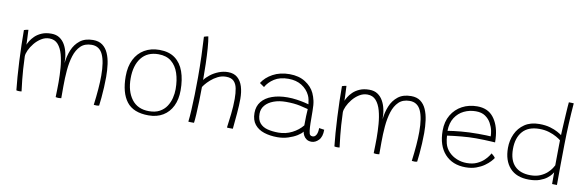

<svg xmlns="http://www.w3.org/2000/svg" viewBox="-51 -1158 4921 1613"><g transform="rotate(10 2409.5 -351.5)"><path d="M113.5 5Q108 -45 103.2 -108.5Q98.5 -172 95 -241.5Q91.5 -311 89.8 -378.8Q88 -446.5 88 -504.5Q94.5 -507.5 106.5 -510.2Q118.5 -513 125 -513.5Q125.5 -506 126.2 -487.8Q127 -469.5 128 -448.2Q129 -427 129.5 -409.8Q130 -392.5 130 -387Q134.5 -399 147 -420Q159.5 -441 182 -463Q204.5 -485 238.8 -500Q273 -515 321 -515Q363 -515 391.5 -496Q420 -477 437.5 -446.2Q455 -415.5 463 -379.5Q468.5 -357 470.5 -334.5Q472.5 -312 472.5 -290.5Q478.5 -350 500.2 -403.2Q522 -456.5 564.8 -490Q607.5 -523.5 676 -523.5Q725 -523.5 756.2 -500.2Q787.5 -477 805.2 -436.8Q823 -396.5 830 -344.8Q837 -293 837 -236Q837 -194.5 834.5 -147.8Q832 -101 828.2 -59Q824.5 -17 820.5 10.5Q810 13.5 798.5 13.5Q788 13.5 775 12Q784.5 -61.5 789.5 -124.8Q794.5 -188 794.5 -240Q794.5 -359 765.8 -420.2Q737 -481.5 671.5 -481.5Q613 -481.5 578 -447.8Q543 -414 525.5 -358Q508 -302 502.2 -234Q496.5 -166 496.5 -97V4.5Q491.5 5 485.2 5.8Q479 6.5 474 6.5Q468.5 6.5 461.2 5.8Q454 5 448.5 3.5Q449.5 -29.5 450.2 -61.8Q451 -94 451 -124.5Q451 -183.5 446.2 -244.5Q441.5 -305.5 427.5 -357.2Q413.5 -409 385.8 -440.8Q358 -472.5 311.5 -472.5Q275 -472.5 242.8 -452.2Q210.5 -432 186 -401.8Q161.5 -371.5 147.5 -340.8Q133.5 -310 133.5 -289Q138 -169 146.5 -92.2Q155 -15.5 158 6.5Q154.5 7 148.5 7.5Q142.5 8 138 8Q125 8 113.5 5Z M1242.5 19.5Q1113 19.5 1055.2 -55.8Q997.5 -131 997.5 -271Q997.5 -355 1027.5 -414.8Q1057.5 -474.5 1112 -506.5Q1166.5 -538.5 1239.5 -538.5Q1321 -538.5 1372.5 -500.5Q1424 -462.5 1448.2 -394Q1472.5 -325.5 1472.5 -234Q1472.5 -157 1444.8 -100Q1417 -43 1365.5 -11.8Q1314 19.5 1242.5 19.5ZM1240 -16Q1294 -16 1330.5 -36Q1367 -56 1388.8 -89Q1410.5 -122 1420 -160.8Q1429.5 -199.5 1429.5 -237Q1429.5 -313 1409.5 -372.8Q1389.5 -432.5 1347.2 -466.8Q1305 -501 1237.5 -501Q1143 -501 1092.2 -436.5Q1041.5 -372 1041.5 -261Q1041.5 -151.5 1092.2 -83.8Q1143 -16 1240 -16Z M1630.5 14.5H1605Q1599.5 14.5 1592.2 14Q1585 13.5 1582 13Q1587 -27 1590.2 -86.8Q1593.5 -146.5 1595.5 -218.2Q1597.5 -290 1597.5 -366.5Q1597.5 -459.5 1594.5 -550.2Q1591.5 -641 1587 -712Q1594 -714.5 1605.5 -717.8Q1617 -721 1623 -721.5Q1630.5 -684 1635 -623.2Q1639.5 -562.5 1641.5 -491.8Q1643.5 -421 1643.5 -353Q1660.5 -377 1691 -400.5Q1721.5 -424 1760 -439.2Q1798.5 -454.5 1839.5 -454.5Q1889 -454.5 1919.8 -428Q1950.5 -401.5 1964.8 -355.8Q1979 -310 1979 -251Q1979 -197.5 1973 -127.2Q1967 -57 1960.5 7H1934.5Q1927.5 7 1920.5 6.5Q1913.5 6 1910 5.5Q1917 -46 1924.8 -112.2Q1932.5 -178.5 1932.5 -242.5Q1932.5 -292.5 1925 -331Q1917.5 -369.5 1895.5 -391.5Q1873.5 -413.5 1829 -413.5Q1792 -413.5 1759.2 -397Q1726.5 -380.5 1701 -357.8Q1675.5 -335 1660.5 -316Q1645.5 -297 1644 -292.5Q1644 -233.5 1642 -171Q1640 -108.5 1637 -58.2Q1634 -8 1630.5 14.5Z M2340.5 12Q2277.5 12 2226.8 -4.5Q2176 -21 2146.2 -58Q2116.5 -95 2116.5 -156Q2116.5 -213 2148.2 -252.5Q2180 -292 2236.8 -312.2Q2293.5 -332.5 2368.5 -332.5Q2409 -332.5 2447.8 -326.8Q2486.5 -321 2514.5 -314.5Q2542.5 -308 2550.5 -305.5Q2548 -326 2544 -345.5Q2540 -365 2532 -381Q2509.5 -428 2462.5 -457.8Q2415.5 -487.5 2348.5 -487.5Q2276 -487.5 2228.5 -457Q2181 -426.5 2157.5 -383.5L2118 -411Q2149 -461.5 2209.8 -494.5Q2270.5 -527.5 2351.5 -527.5Q2431.5 -527.5 2486.8 -492.2Q2542 -457 2566 -405Q2579 -376.5 2586.5 -343.5Q2594 -310.5 2594 -256.5Q2594 -191.5 2595 -151.5Q2596 -111.5 2599 -88.5Q2602.5 -61 2610 -53.5Q2617.5 -46 2631.5 -46Q2650.5 -46 2662 -66.5Q2673.5 -87 2673.5 -124.5L2718 -118Q2718 -57 2690 -28.5Q2662 0 2630 0Q2603.5 0 2586.5 -12Q2569.5 -24 2561 -41Q2552.5 -58 2550.5 -72.5Q2538.5 -55 2506.8 -35.2Q2475 -15.5 2431.8 -1.8Q2388.5 12 2340.5 12ZM2343 -27.5Q2404.5 -27.5 2458.2 -54.8Q2512 -82 2547 -125Q2547 -171 2548.2 -203.2Q2549.5 -235.5 2551.5 -265Q2534 -270.5 2482.5 -281.8Q2431 -293 2362 -293Q2303 -293 2257.2 -276Q2211.5 -259 2185.5 -228.5Q2159.5 -198 2159.5 -157Q2159.5 -105.5 2183.5 -77.2Q2207.5 -49 2249 -38.2Q2290.5 -27.5 2343 -27.5Z M2826.5 5Q2821 -45 2816.2 -108.5Q2811.5 -172 2808 -241.5Q2804.5 -311 2802.8 -378.8Q2801 -446.5 2801 -504.5Q2807.5 -507.5 2819.5 -510.2Q2831.5 -513 2838 -513.5Q2838.5 -506 2839.2 -487.8Q2840 -469.5 2841 -448.2Q2842 -427 2842.5 -409.8Q2843 -392.5 2843 -387Q2847.5 -399 2860 -420Q2872.5 -441 2895 -463Q2917.5 -485 2951.8 -500Q2986 -515 3034 -515Q3076 -515 3104.5 -496Q3133 -477 3150.5 -446.2Q3168 -415.5 3176 -379.5Q3181.5 -357 3183.5 -334.5Q3185.5 -312 3185.5 -290.5Q3191.5 -350 3213.2 -403.2Q3235 -456.5 3277.8 -490Q3320.5 -523.5 3389 -523.5Q3438 -523.5 3469.2 -500.2Q3500.5 -477 3518.2 -436.8Q3536 -396.5 3543 -344.8Q3550 -293 3550 -236Q3550 -194.5 3547.5 -147.8Q3545 -101 3541.2 -59Q3537.5 -17 3533.5 10.5Q3523 13.5 3511.5 13.5Q3501 13.5 3488 12Q3497.5 -61.5 3502.5 -124.8Q3507.5 -188 3507.5 -240Q3507.5 -359 3478.8 -420.2Q3450 -481.5 3384.5 -481.5Q3326 -481.5 3291 -447.8Q3256 -414 3238.5 -358Q3221 -302 3215.2 -234Q3209.5 -166 3209.5 -97V4.5Q3204.5 5 3198.2 5.8Q3192 6.5 3187 6.5Q3181.5 6.5 3174.2 5.8Q3167 5 3161.5 3.5Q3162.5 -29.5 3163.2 -61.8Q3164 -94 3164 -124.5Q3164 -183.5 3159.2 -244.5Q3154.5 -305.5 3140.5 -357.2Q3126.5 -409 3098.8 -440.8Q3071 -472.5 3024.5 -472.5Q2988 -472.5 2955.8 -452.2Q2923.5 -432 2899 -401.8Q2874.5 -371.5 2860.5 -340.8Q2846.5 -310 2846.5 -289Q2851 -169 2859.5 -92.2Q2868 -15.5 2871 6.5Q2867.5 7 2861.5 7.5Q2855.5 8 2851 8Q2838 8 2826.5 5Z M4170.5 -133Q4164 -122 4146 -102.2Q4128 -82.5 4099.2 -62.2Q4070.5 -42 4031 -27.8Q3991.5 -13.5 3941 -13.5Q3829 -13.5 3764 -85Q3699 -156.5 3699 -284Q3699 -361.5 3732.5 -417.8Q3766 -474 3823 -504.5Q3880 -535 3951 -535Q4040.5 -535 4088.8 -475Q4137 -415 4147 -319Q4150 -292 4150 -262.5Q4143 -263 4117.2 -264.5Q4091.5 -266 4056.2 -267.2Q4021 -268.5 3985.5 -268.5Q3928 -268.5 3862.8 -262.5Q3797.5 -256.5 3742.5 -248.5Q3743 -231 3745.8 -214.8Q3748.5 -198.5 3752 -183.5Q3762.5 -143 3791.2 -113Q3820 -83 3860 -66.8Q3900 -50.5 3944 -50.5Q3994.5 -50.5 4030.5 -67Q4066.5 -83.5 4089.8 -105.8Q4113 -128 4124.5 -146Q4136 -164 4137.5 -166.5Q4144 -161.5 4155.8 -150.8Q4167.5 -140 4170.5 -133ZM3739.5 -289Q3788.5 -297 3853 -303Q3917.5 -309 3999 -309Q4040.5 -309 4067.2 -308Q4094 -307 4105 -306Q4105 -328.5 4100 -353Q4093.5 -385 4076 -417Q4058.5 -449 4027.2 -470.5Q3996 -492 3947 -492Q3892.5 -492 3845.8 -469.5Q3799 -447 3770 -402Q3741 -357 3739.5 -289Z M4682.5 -1.5V-101.5Q4681 -98 4669.8 -82.8Q4658.5 -67.5 4635.2 -49.2Q4612 -31 4574.5 -17.5Q4537 -4 4483.5 -4Q4376.5 -4 4320.5 -66Q4264.5 -128 4264.5 -236.5Q4264.5 -300.5 4289.8 -355.8Q4315 -411 4365.2 -445.2Q4415.5 -479.5 4490 -479.5Q4543 -479.5 4582.5 -468Q4622 -456.5 4648 -442Q4674 -427.5 4685 -419Q4685.5 -435 4687 -464.2Q4688.5 -493.5 4690.5 -528.8Q4692.5 -564 4694.5 -599Q4696.5 -634 4698.5 -661.5Q4700.5 -689 4702 -702Q4713 -702 4725.2 -701.5Q4737.5 -701 4744 -700.5Q4729.5 -523 4726.8 -347Q4724 -171 4724 -0.5Q4717.5 -0.5 4701.5 -0.8Q4685.5 -1 4682.5 -1.5ZM4490 -42.5Q4538 -42.5 4573 -57.8Q4608 -73 4631 -94.2Q4654 -115.5 4666.2 -134.5Q4678.5 -153.5 4681.5 -160.5Q4681.5 -174 4681.8 -203.8Q4682 -233.5 4682.5 -268Q4683 -302.5 4683.2 -332Q4683.5 -361.5 4684 -374.5Q4672 -385 4645.5 -400.2Q4619 -415.5 4581.5 -427.2Q4544 -439 4498 -439Q4403.5 -439 4355.5 -384.5Q4307.5 -330 4307.5 -234.5Q4307.5 -139 4354.8 -90.8Q4402 -42.5 4490 -42.5Z"/></g></svg>

Font: Grandstander Thin
Style: Regular
Weight: 100
Designer: Tyler Finck
Foundry: Etcetera Type Co
Version: Version 1.200; ttfautohint (v1.8.3)